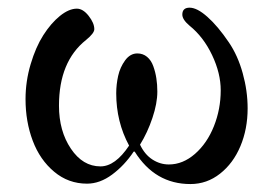

<svg xmlns="http://www.w3.org/2000/svg" viewBox="-20 -459 694 488"><path d="M44.9 -207Q44.9 -252.4 57.9 -295.9Q70.8 -339.4 90.1 -369.6Q109.4 -399.9 132.3 -418.5Q155.3 -437 175.3 -437Q190.9 -437 205.3 -418.7Q219.7 -400.4 219.7 -384.8Q219.7 -374.5 198.7 -357.4Q129.9 -302.7 129.9 -190.4Q129.9 -126 160.2 -81.1Q190.4 -36.1 235.4 -36.1Q272.9 -36.1 308.1 -88.9Q275.4 -149.4 275.4 -221.7Q275.4 -244.1 280.3 -266.1Q285.2 -288.1 298.1 -305.7Q311 -323.2 329.1 -323.2Q343.3 -323.2 353.8 -314.5Q364.3 -305.7 369.6 -290.8Q375 -275.9 377.4 -260Q379.9 -244.1 379.9 -226.1Q379.9 -196.3 367.4 -159.2Q355 -122.1 335.9 -91.3Q347.7 -66.4 367.2 -53.7Q386.7 -41 409.2 -41Q444.8 -41 475.6 -67.9Q506.3 -94.7 523.7 -138.2Q541 -181.6 541 -229.5Q541 -272.9 519 -319.1Q497.1 -365.2 461.9 -393.6Q443.4 -409.2 443.4 -421.9Q443.4 -439.5 461.9 -439.5Q481 -439.5 507.3 -416Q533.7 -392.6 561.5 -351.6Q584.5 -317.9 596.9 -272.9Q609.4 -228 609.4 -183.6Q609.4 -131.3 591.1 -87.6Q572.8 -43.9 539.3 -17.6Q505.9 8.8 463.9 8.8Q374 8.8 322.3 -73.7H319.8Q296.4 -38.6 265.1 -15.4Q233.9 7.8 201.2 7.8Q153.8 7.8 117.7 -22.5Q81.5 -52.7 63.2 -101.3Q44.9 -149.9 44.9 -207Z"/></svg>

Font: Theano Didot
Style: Regular
Weight: 400
Designer: Alexey Kryukov
Version: Version 2.0